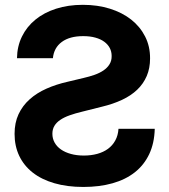

<svg xmlns="http://www.w3.org/2000/svg" viewBox="-20 -757 695 788"><path d="M257.8 -421.5 323.2 -437.1Q346.9 -442.5 368.1 -449.9Q389.2 -457.4 404.8 -468Q420.5 -478.7 429.5 -493.3Q438.6 -507.8 438.2 -527.3Q438.2 -545.1 430.6 -559.8Q422.9 -574.6 408 -585.6Q393.1 -596.6 371.4 -602.6Q349.8 -608.7 321.4 -608.7Q266 -608.7 233.7 -584.9Q201.3 -561.1 197.1 -518.1H49.7Q50.4 -566.8 70.1 -607.1Q89.8 -647.4 125.2 -676.3Q160.5 -705.3 210 -721.2Q259.6 -737.2 320.3 -737.2Q380 -737.2 430.8 -721.4Q481.5 -705.6 518.3 -676.7Q555 -647.7 575.6 -607.2Q596.2 -566.8 595.9 -517Q595.9 -476.9 582.2 -445Q568.5 -413 543 -388.7Q517.4 -364.3 480.6 -347.1Q443.9 -329.9 397.7 -318.9L318.5 -299Q288.7 -291.9 265.8 -283.7Q242.9 -275.6 227.3 -264.9Q211.6 -254.3 203.3 -240.4Q195 -226.6 195 -208.1Q195 -188.2 204.2 -171.7Q213.4 -155.2 230.3 -143.5Q247.2 -131.7 271 -125.2Q294.7 -118.6 323.9 -118.6Q353.7 -118.6 379.1 -125.5Q404.5 -132.5 423.1 -146.1Q441.8 -159.8 453.1 -180.4Q464.5 -201 466.3 -228.3H615.1Q613.6 -169.4 592.5 -124.6Q571.4 -79.9 533.4 -49.9Q495.4 -19.9 441.8 -4.8Q388.1 10.3 322.1 10.3Q255.7 10.3 203.1 -5Q150.6 -20.2 114.3 -48.7Q78.1 -77.1 58.9 -117.4Q39.8 -157.7 39.8 -207.7Q39.8 -253.2 56.1 -288.2Q72.4 -323.2 101.6 -349.3Q130.7 -375.4 170.6 -393.1Q210.6 -410.9 257.8 -421.5Z"/></svg>

Font: Cannonade
Style: Bold
Weight: 700
Designer: Rasmus Andersson
Foundry: rsms
Version: Version 3.012;git-f93a4a705